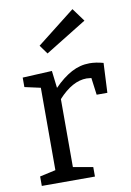

<svg xmlns="http://www.w3.org/2000/svg" viewBox="-90 -863 624 918"><g transform="rotate(-10 222.0 -403.5)"><path d="M430 -528 423 -384H371L360 -467Q344 -469 337 -469Q268 -469 199 -393V-63L295 -46V0H37V-46L114 -63V-463L37 -480V-526L180 -533L190 -449Q233 -493 275 -515.5Q317 -538 363 -538Q394 -538 430 -528ZM375 -743 174 -619 143 -662 328 -807Z"/></g></svg>

Font: Bitter Pro
Style: Regular
Weight: 400
Designer: Sol Matas, and Bitter project Authors
Foundry: Sol Matas
Version: Version 1.010